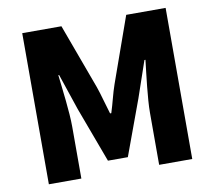

<svg xmlns="http://www.w3.org/2000/svg" viewBox="-81 -838 1039 931"><g transform="rotate(-10 438.5 -372.0)"><path d="M279 -744 397 -423Q408 -391 417.5 -356.5Q427 -322 438 -287H444Q455 -322 464 -356.5Q473 -391 484 -423L598 -744H792V0H629V-255Q629 -283 631.5 -316.5Q634 -350 637.5 -384.5Q641 -419 645 -452.5Q649 -486 652 -513H647L586 -335L486 -63H388L287 -335L227 -513H223Q226 -486 230 -452.5Q234 -419 237.5 -384.5Q241 -350 243.5 -316.5Q246 -283 246 -255V0H86V-744Z"/></g></svg>

Font: Kinto Sans Black
Style: Regular
Weight: 900
Designer: Authors: Ryoko NISHIZUKA  (kana & ideographs); Paul D. Hunt (Latin, Greek & Cyrillic); Wenlong ZHANG  (bopomofo); Sandol
Foundry: Adobe Systems Incorporated, ookami Inc.
Version: Version 0.001